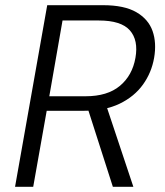

<svg xmlns="http://www.w3.org/2000/svg" viewBox="-20 -720 637 740"><path d="M38 0 162 -700H377Q459 -700 505.5 -673Q552 -646 568 -600.5Q584 -555 574 -497Q564 -440 531 -394Q498 -348 441.5 -320.5Q385 -293 302 -293H160L108 0ZM415 0 314 -315H389L494 0ZM170 -349H310Q394 -349 442 -389Q490 -429 502 -497Q514 -565 480.5 -603Q447 -641 361 -641H221Z"/></svg>

Font: DM Sans 9pt Light
Style: Italic
Weight: 300
Italic angle: -10°
Version: Version 4.004;gftools[0.9.30]